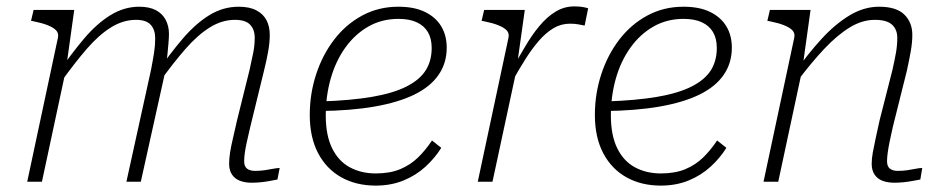

<svg xmlns="http://www.w3.org/2000/svg" viewBox="-20 -568 2955 600"><path d="M65 0H111L189 -364V-372L212 -537H85L77 -503L87 -501Q112 -496 129.5 -489Q147 -482 155.5 -473Q164 -464 161 -450ZM762 -171 805 -347Q813 -379 818 -407Q823 -435 823 -459Q823 -485 813 -504.5Q803 -524 781.5 -535.5Q760 -547 726 -547Q677 -547 634 -520.5Q591 -494 550.5 -446.5Q510 -399 468 -338L478 -311Q521 -371 559.5 -415Q598 -459 636 -482.5Q674 -506 714 -506Q747 -506 761.5 -491Q776 -476 776 -450Q776 -427 771.5 -404Q767 -381 760 -350L721 -193Q714 -161 708 -136Q702 -111 699 -91.5Q696 -72 696 -56Q696 -36 705 -22.5Q714 -9 730 -3Q746 3 766 3Q781 3 795.5 1.5Q810 0 823 -2.5Q836 -5 847 -7L854 -43Q845 -43 833 -40.5Q821 -38 806.5 -36Q792 -34 777 -34Q761 -34 752 -41Q743 -48 743 -64Q743 -75 745 -90Q747 -105 751.5 -125Q756 -145 762 -171ZM375 0H420L497 -347Q498 -355 500 -369.5Q502 -384 503.5 -400.5Q505 -417 506.5 -433.5Q508 -450 508 -462Q508 -486 498 -505.5Q488 -525 467.5 -536Q447 -547 415 -547Q368 -547 325 -520.5Q282 -494 242 -446.5Q202 -399 160 -338L170 -311Q213 -371 251 -415Q289 -459 327 -482.5Q365 -506 405 -506Q437 -506 451 -490.5Q465 -475 465 -448Q465 -426 461.5 -403.5Q458 -381 452 -350Z M1154 12Q1093 12 1046.5 -14Q1000 -40 974 -89.5Q948 -139 948 -209Q948 -275 968 -336Q988 -397 1024.5 -444.5Q1061 -492 1112 -519.5Q1163 -547 1225 -547Q1275 -547 1308.5 -530.5Q1342 -514 1359 -485.5Q1376 -457 1376 -419Q1376 -371 1350.5 -334Q1325 -297 1275 -272.5Q1225 -248 1150.5 -235Q1076 -222 978 -221L982 -251Q1077 -254 1143.5 -265.5Q1210 -277 1251 -298Q1292 -319 1310.5 -348.5Q1329 -378 1329 -418Q1329 -448 1317 -468Q1305 -488 1282 -498.5Q1259 -509 1225 -509Q1173 -509 1131 -485Q1089 -461 1059 -419Q1029 -377 1013.5 -322.5Q998 -268 998 -207Q998 -145 1018 -104.5Q1038 -64 1073.5 -45Q1109 -26 1154 -26Q1199 -26 1231 -39.5Q1263 -53 1286.5 -76Q1310 -99 1330 -129L1359 -106Q1339 -74 1309.5 -47Q1280 -20 1241 -4Q1202 12 1154 12Z M1473 0H1519L1599 -372L1596 -366L1620 -537H1493L1485 -503L1495 -501Q1520 -496 1537.5 -489Q1555 -482 1563.5 -473Q1572 -464 1569 -450ZM1818 -542Q1816 -543 1804.5 -545.5Q1793 -548 1775 -548Q1743 -548 1716 -531.5Q1689 -515 1665 -486Q1641 -457 1619 -419Q1597 -381 1572 -339L1581 -314Q1601 -350 1621.5 -382.5Q1642 -415 1663.5 -440Q1685 -465 1709 -479.5Q1733 -494 1761 -494Q1778 -494 1789.5 -491.5Q1801 -489 1807 -488Z M2045 12Q1984 12 1937.5 -14Q1891 -40 1865 -89.5Q1839 -139 1839 -209Q1839 -275 1859 -336Q1879 -397 1915.5 -444.5Q1952 -492 2003 -519.5Q2054 -547 2116 -547Q2166 -547 2199.5 -530.5Q2233 -514 2250 -485.5Q2267 -457 2267 -419Q2267 -371 2241.5 -334Q2216 -297 2166 -272.5Q2116 -248 2041.5 -235Q1967 -222 1869 -221L1873 -251Q1968 -254 2034.5 -265.5Q2101 -277 2142 -298Q2183 -319 2201.5 -348.5Q2220 -378 2220 -418Q2220 -448 2208 -468Q2196 -488 2173 -498.5Q2150 -509 2116 -509Q2064 -509 2022 -485Q1980 -461 1950 -419Q1920 -377 1904.5 -322.5Q1889 -268 1889 -207Q1889 -145 1909 -104.5Q1929 -64 1964.5 -45Q2000 -26 2045 -26Q2090 -26 2122 -39.5Q2154 -53 2177.5 -76Q2201 -99 2221 -129L2250 -106Q2230 -74 2200.5 -47Q2171 -20 2132 -4Q2093 12 2045 12Z M2366 0H2412L2490 -364V-372L2513 -537H2386L2378 -503L2388 -501Q2413 -496 2430.5 -489Q2448 -482 2456.5 -473Q2465 -464 2462 -450ZM2770 -171 2814 -347Q2821 -379 2826 -407Q2831 -435 2831 -459Q2831 -498 2806 -522.5Q2781 -547 2727 -547Q2680 -547 2635 -520Q2590 -493 2547 -446Q2504 -399 2461 -338L2470 -312Q2515 -372 2555.5 -415Q2596 -458 2635 -482Q2674 -506 2714 -506Q2751 -506 2767.5 -491Q2784 -476 2784 -450Q2784 -427 2780 -404Q2776 -381 2769 -350L2729 -193Q2722 -161 2716.5 -136Q2711 -111 2707.5 -91.5Q2704 -72 2704 -56Q2704 -36 2713 -22.5Q2722 -9 2738 -3Q2754 3 2775 3Q2789 3 2803.5 1.5Q2818 0 2831.5 -2.5Q2845 -5 2856 -7L2862 -43Q2853 -43 2841 -40.5Q2829 -38 2815 -36Q2801 -34 2785 -34Q2770 -34 2761 -41Q2752 -48 2752 -64Q2752 -75 2754 -90Q2756 -105 2760 -125Q2764 -145 2770 -171Z"/></svg>

Font: Roboto Serif Thin
Style: Italic
Weight: 250
Italic angle: -10°
Version: Version 1.007